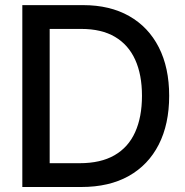

<svg xmlns="http://www.w3.org/2000/svg" viewBox="-20 -748 740 768"><path d="M305.2 0H125.5V-95.2H298.8Q382.8 -95.2 438 -127Q493.2 -158.7 520.5 -219.2Q547.9 -279.8 547.9 -364.7Q547.9 -449.2 520.8 -509Q493.7 -568.8 439.9 -600.6Q386.2 -632.3 305.2 -632.3H122.1V-727.5H312.5Q419.4 -727.5 496.6 -683.8Q573.7 -640.1 615.2 -558.8Q656.7 -477.5 656.7 -364.7Q656.7 -251.5 615 -169.7Q573.2 -87.9 494.9 -43.9Q416.5 0 305.2 0ZM178.7 -727.5V0H69.3V-727.5Z"/></svg>

Font: Inter 28pt Medium
Style: Regular
Weight: 500
Designer: Rasmus Andersson
Foundry: rsms
Version: Version 4.001;git-66647c0bb